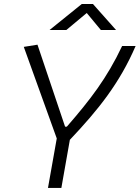

<svg xmlns="http://www.w3.org/2000/svg" viewBox="-20 -918 683 938"><path d="M214.4 0H279.8L321.3 -234.9C460 -381.3 564.5 -511.7 642.6 -693.4H576.7C502.4 -536.1 420.9 -430.7 306.6 -299.3H297.9L163.1 -699.7L96.2 -689L257.3 -241.7ZM222.2 -771.5H304.2L403.8 -854.5L472.7 -771.5H546.9L434.1 -898.4H379.4Z"/></svg>

Font: Cascadia Mono PL Light
Style: Italic
Weight: 300
Italic angle: -10°
Monospace: yes
Designer: Aaron Bell
Foundry: Saja Typeworks
Version: Version 2404.023